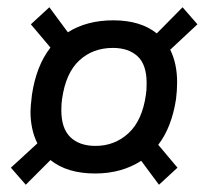

<svg xmlns="http://www.w3.org/2000/svg" viewBox="-20 -549 564 529"><path d="M416 -150 469 -87 418 -40 369 -106Q315 -71 242 -71Q165 -71 119 -108L51 -40L10 -87L83 -154Q64 -192 64 -242Q64 -254 68 -288Q80 -368 119 -418L65 -482L116 -529L167 -460Q219 -493 292 -493Q367 -493 412 -457L483 -529L524 -482L449 -412Q468 -374 468 -322Q468 -300 465 -276Q453 -198 416 -150ZM382 -288Q384 -299 384 -320Q384 -371 359 -394Q334 -417 291 -417Q236 -417 198.5 -382.5Q161 -348 151 -276Q149 -265 149 -245Q149 -195 174 -171Q199 -147 243 -147Q296 -147 334 -182Q372 -217 382 -288Z"/></svg>

Font: Neutral Grotesk
Style: Italic
Weight: 400
Italic angle: -8°
Designer: Nawras Khrais
Foundry: Nawras Khrais
Version: Version 1.000